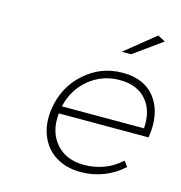

<svg xmlns="http://www.w3.org/2000/svg" viewBox="-109 -841 885 940"><g transform="rotate(15 333.0 -371.0)"><path d="M166 -259.8Q182.6 -374 265.1 -448Q347.7 -522 458 -522Q571.3 -522 626 -446.5Q680.7 -371.1 661.1 -249H206.1Q196.8 -154.3 247.8 -95.7Q298.8 -37.1 390.1 -37.1Q443.4 -37.1 491.9 -55.7Q540.5 -74.2 577.1 -108.9L597.2 -82Q555.2 -42.5 499.8 -20.8Q444.3 1 382.8 1Q310.1 1 256.8 -32Q203.6 -64.9 179.4 -124.8Q155.3 -184.6 166 -259.8ZM211.9 -286.1H627.9Q634.8 -376 588.1 -429.9Q541.5 -483.9 453.1 -483.9Q365.2 -483.9 298.6 -429.2Q231.9 -374.5 211.9 -286.1ZM425.8 -620.1 578.1 -743.2 616.2 -723.1 473.1 -620.1Z"/></g></svg>

Font: Trueno UltraLight
Style: Italic
Weight: 250
Designer: Julieta Ulanovsky
Foundry: Julieta Ulanovsky
Version: Version 3.001b | FøM Fix